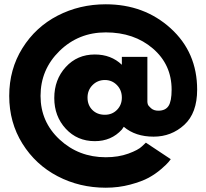

<svg xmlns="http://www.w3.org/2000/svg" viewBox="-20 -860 961 895"><path d="M718 -344Q751 -344 765.5 -366Q780 -388 780 -442Q780 -559 692.5 -634Q605 -709 473 -709Q346 -709 257.5 -622.5Q169 -536 169 -413Q169 -292 258 -209.5Q347 -127 473 -127Q532 -127 578.5 -144Q625 -161 642 -178L660 -195L776 -118Q772 -113 765 -104Q758 -95 731.5 -72Q705 -49 673 -31.5Q641 -14 587 0.5Q533 15 473 15Q351 15 248.5 -38.5Q146 -92 84.5 -190.5Q23 -289 23 -413Q23 -537 84.5 -635.5Q146 -734 248.5 -787Q351 -840 473 -840Q652 -840 775.5 -728Q899 -616 899 -442Q899 -333 839 -278Q779 -223 696 -223Q611 -223 557 -269L548 -256Q499 -202 422 -202Q340 -202 286.5 -260Q233 -318 233 -403Q233 -489 286.5 -547.5Q340 -606 422 -606Q498 -606 548 -558V-595H667V-386Q667 -381 669 -374Q671 -367 684 -355.5Q697 -344 718 -344ZM469 -325Q503 -325 525.5 -348Q548 -371 548 -405Q548 -440 525 -463.5Q502 -487 469 -487Q435 -487 411.5 -463.5Q388 -440 388 -405Q388 -370 410.5 -347.5Q433 -325 469 -325Z"/></svg>

Font: Hussar
Style: BoldWeb
Weight: 700
Foundry: Cannot Into Space Fonts
Version: Version 2.00